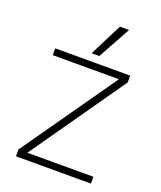

<svg xmlns="http://www.w3.org/2000/svg" viewBox="-176 -1110 1022 1220"><g transform="rotate(20 334.5 -500.0)"><path d="M81 0V-46L527 -682V-684H81V-730H588V-684L143 -48V-46H588V0ZM361 -780H309L420 -1000H482Z"/></g></svg>

Font: M PLUS 1 Light
Style: Regular
Weight: 300
Designer: Coji Morishita
Foundry: UNDERFOREST DESIGN
Version: Version 1.001